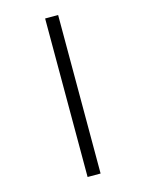

<svg xmlns="http://www.w3.org/2000/svg" viewBox="-144 -835 887 1170"><g transform="rotate(-15 300.0 -250.0)"><path d="M259 250V-750H341V250Z"/></g></svg>

Font: Source Code Pro ExtraLight Medium
Style: Italic
Weight: 500
Italic angle: -11°
Monospace: yes
Version: Version 1.016;hotconv 1.0.116;makeotfexe 2.5.65601